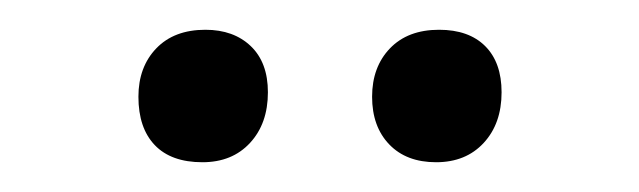

<svg xmlns="http://www.w3.org/2000/svg" viewBox="-20 -671 429 129"><path d="M160 -609Q160 -588 148 -575Q136 -562 116 -562Q95 -562 84 -573.5Q73 -585 73 -606Q73 -626 85 -638.5Q97 -651 118 -651Q137 -651 148.5 -640Q160 -629 160 -609ZM317 -609Q317 -588 305 -575Q293 -562 273 -562Q253 -562 241.5 -574Q230 -586 230 -606Q230 -626 242 -638.5Q254 -651 275 -651Q295 -651 306 -640Q317 -629 317 -609Z"/></svg>

Font: Alegreya Sans
Style: Regular
Weight: 400
Designer: Juan Pablo del Peral
Foundry: Huerta Tipografica
Version: Version 2.008; ttfautohint (v1.6)